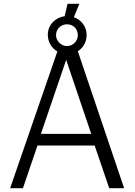

<svg xmlns="http://www.w3.org/2000/svg" viewBox="-20 -984 705 1004"><path d="M387 -716C415 -734 433 -764 433 -801C433 -845 405 -881 366 -894L395 -964H333L318 -899C269 -893 230 -853 230 -803C230 -764 250 -732 280 -715L33 0H100L176 -223H475L551 0H629ZM330 -857C362 -857 387 -834 387 -800C387 -770 362 -743 330 -743C300 -743 273 -770 273 -800C273 -834 300 -857 330 -857ZM194 -284 326 -671 457 -284Z"/></svg>

Font: 18Franklin Light
Style: Regular
Weight: 300
Designer: Pablo Impallari, Rodrigo Fuenzalida (Modified by Dan O. Williams)
Version: Version 0.025;PS 000.025;hotconv 1.0.88;makeotf.lib2.5.64775